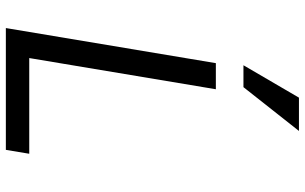

<svg xmlns="http://www.w3.org/2000/svg" viewBox="-208 -808 1017 640"><g transform="rotate(90 300.0 -488.5)"><path d="M74 0 191 -700H278L174 -78H493L480 0ZM417 -977 271 -792H198L306 -977Z"/></g></svg>

Font: CommitMono
Style: Italic
Weight: 400
Monospace: yes
Designer: Eigil Nikolajsen
Foundry: Eigil Nikolajsen
Version: Version 1.143